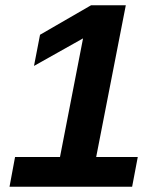

<svg xmlns="http://www.w3.org/2000/svg" viewBox="-20 -708 596 728"><path d="M502.4 -112.8 481 0H16.1L37.1 -112.8H207.5L294.9 -562.5L108.9 -458L131.8 -576.2L325.2 -688H457L344.7 -112.8Z"/></svg>

Font: Arimo
Style: Bold Italic
Weight: 700
Italic angle: -12°
Designer: Steve Matteson
Foundry: Monotype Imaging Inc.
Version: Version 1.33